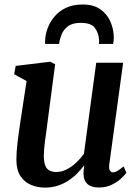

<svg xmlns="http://www.w3.org/2000/svg" viewBox="-20 -844 633 874"><path d="M184 10Q151.5 10 122 -2Q92.5 -14 73.8 -41.5Q55 -69 54.5 -116Q54.5 -133.5 56 -154.5Q57.5 -175.5 60.2 -199Q63 -222.5 66.5 -246.2Q70 -270 73 -291.5L101 -475L44.5 -506L51.5 -544L208.5 -563L231 -551.5L196.5 -289Q194 -267.5 191 -246.2Q188 -225 185.2 -204.8Q182.5 -184.5 181 -167Q179.5 -149.5 179.5 -135.5Q179.5 -107 186 -90.8Q192.5 -74.5 205.2 -67.8Q218 -61 236.5 -61Q260 -61 283.2 -72.8Q306.5 -84.5 326.8 -103.5Q347 -122.5 362 -143.5L418 -558.5H540.5L477.5 -96Q475 -77 480 -68.2Q485 -59.5 494.5 -59.5Q503.5 -59.5 514 -65.5Q524.5 -71.5 542.5 -86.5L555.5 -58Q550 -49.5 533.2 -33.2Q516.5 -17 490.2 -3.8Q464 9.5 430.5 9.5Q395.5 9.5 378.2 -6.2Q361 -22 360.5 -48.5Q360 -51 360 -55.8Q360 -60.5 360.8 -66.2Q361.5 -72 362 -78Q362.5 -84 363.5 -89L362 -90Q348 -71.5 330.5 -53.8Q313 -36 290.8 -21.5Q268.5 -7 242 1.5Q215.5 10 184 10ZM185.5 -644Q185.5 -648 185.2 -652Q185 -656 185.5 -660.5Q186.5 -688 197.2 -716.5Q208 -745 228.8 -769.5Q249.5 -794 281.2 -808.8Q313 -823.5 356.5 -823.5Q406.5 -823.5 437.5 -801.2Q468.5 -779 483.2 -744.2Q498 -709.5 498 -672Q498 -665 497 -657.2Q496 -649.5 495 -644H430Q431 -648.5 431.2 -653.2Q431.5 -658 431 -663.5Q428.5 -695.5 411.2 -717.8Q394 -740 347.5 -740Q310 -740 289.5 -724.5Q269 -709 260.2 -686.8Q251.5 -664.5 249 -644Z"/></svg>

Font: Merriweather 28pt SemiBold
Style: Italic
Weight: 600
Italic angle: -7.8°
Version: Version 2.101